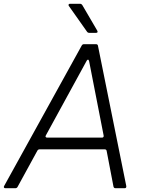

<svg xmlns="http://www.w3.org/2000/svg" viewBox="-47 -997 755 1017"><path d="M-18 0Q-24 0 -26 -3.5Q-28 -7 -25 -12L386 -756Q390 -763 398 -763H461Q471 -763 472 -754L622 -11V-9Q622 0 613 0H565Q556 0 554 -9L518 -197Q517 -206 507 -206H163Q155 -206 151 -199L46 -7Q42 0 34 0ZM493 -268Q498 -268 500.5 -271Q503 -274 502 -279L425 -673Q423 -681 419 -681Q415 -681 412 -675L196 -280L194 -275Q194 -272 196.5 -270Q199 -268 203 -268ZM426 -823Q418 -823 414 -829L318 -965Q316 -967 316 -971Q316 -973 318 -975Q320 -977 324 -977H377Q384 -977 389 -970L468 -835Q470 -831 470 -829Q470 -823 461 -823Z"/></svg>

Font: Open Sauce Two Light Italic
Style: Regular
Weight: 300
Italic angle: -10°
Designer: Alfredo Marco Pradil
Foundry: Creative Sauce Fz LLC
Version: Version 1.477